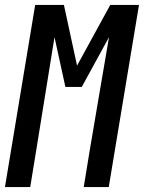

<svg xmlns="http://www.w3.org/2000/svg" viewBox="-36 -755 581 775"><path d="M-16 0 106 -735H222L275 -490L409 -735H525L403 0H302L326 -147Q345 -262 365 -376.5Q385 -491 404 -605L294 -404H228L184 -605Q165 -491 147 -376Q129 -261 110 -147L86 0Z"/></svg>

Font: Iosevka Curly Semibold Oblique
Style: Regular
Weight: 600
Italic angle: -9°
Monospace: yes
Designer: Belleve Invis
Foundry: Belleve Invis
Version: Version 11.1.0; ttfautohint (v1.8.3)